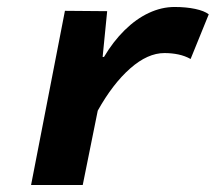

<svg xmlns="http://www.w3.org/2000/svg" viewBox="-20 -530 640 550"><path d="M69 0 166 -499 287 -498 274 -367H278Q304 -411 337 -443.5Q370 -476 406.5 -493Q443 -510 480 -510Q513 -510 539 -504.5Q565 -499 578 -489L526 -361Q510 -370 491 -374Q472 -378 451 -378Q403 -378 353 -334Q303 -290 260 -213L217 0Z"/></svg>

Font: Source Code Pro ExtraLight ExtraBold
Style: Italic
Weight: 800
Italic angle: -11°
Monospace: yes
Version: Version 1.016;hotconv 1.0.116;makeotfexe 2.5.65601